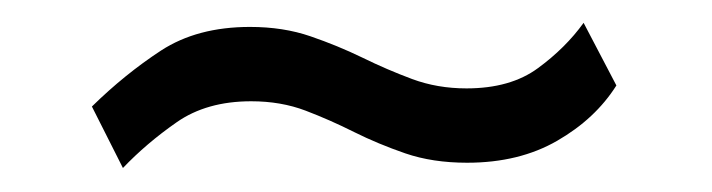

<svg xmlns="http://www.w3.org/2000/svg" viewBox="-20 -446 608 164"><path d="M85 -302.5 58.5 -355Q86.5 -382.5 117.5 -402.8Q148.5 -423 193.5 -423Q222 -423 245.2 -415Q268.5 -407 289.5 -396.8Q310.5 -386.5 332 -378.5Q353.5 -370.5 378.5 -370.5Q416 -370.5 439.5 -387.8Q463 -405 478.5 -426.5L506.5 -373Q488.5 -344.5 456 -325.8Q423.5 -307 379 -307Q349.5 -307 326.2 -315Q303 -323 282.5 -333.2Q262 -343.5 241 -351.5Q220 -359.5 194.5 -359.5Q156.5 -359.5 130.8 -341.5Q105 -323.5 85 -302.5Z"/></svg>

Font: Public Sans Thin
Style: Regular
Weight: 400
Version: Version 2.001